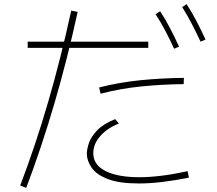

<svg xmlns="http://www.w3.org/2000/svg" viewBox="-20 -848 1040 922"><path d="M106 54 77 43Q151 -151 212 -361Q273 -571 322 -797L353 -791Q254 -337 106 54ZM647 33Q552 33 497 11.5Q442 -10 419.5 -43.5Q397 -77 397 -110Q397 -131 407 -161Q417 -191 446.5 -222Q476 -253 533 -276L551 -255Q494 -232 461 -194Q428 -156 428 -113Q428 -75 454 -49.5Q480 -24 529.5 -10.5Q579 3 648 3Q697 3 754.5 -4Q812 -11 881 -26L887 5Q817 19 758 26Q699 33 647 33ZM113 -618V-648H692V-618ZM463 -398 456 -428Q554 -453 656 -463Q758 -473 863 -474L862 -444Q759 -443 659 -433Q559 -423 463 -398ZM816 -614Q796 -658 774.5 -699Q753 -740 727 -780L749 -794Q776 -753 798 -710Q820 -667 840 -624ZM943 -648Q923 -691 901.5 -732.5Q880 -774 855 -814L876 -828Q903 -787 925 -744Q947 -701 967 -658Z"/></svg>

Font: Murecho Thin ExtraLight
Style: Regular
Weight: 250
Version: Version 1.010